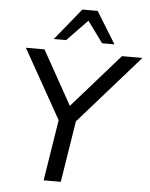

<svg xmlns="http://www.w3.org/2000/svg" viewBox="-61 -987 811 1037"><g transform="rotate(5 344.5 -468.5)"><path d="M215 0 273 -365 283 -303 57 -705H158L330 -397H307L578 -705H689L335 -303L366 -365L308 0ZM203 -765 343 -937H426L532 -765H465L381 -880L270 -765Z"/></g></svg>

Font: Nunito Sans 12pt ExtraLight 12pt Medium
Style: Italic
Weight: 500
Italic angle: -9°
Version: Version 3.101;gftools[0.9.27]